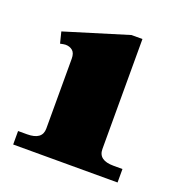

<svg xmlns="http://www.w3.org/2000/svg" viewBox="-95 -562 603 643"><g transform="rotate(20 206.0 -240.0)"><path d="M20 -48H52Q106 -48 106 -88V-337Q106 -357 96 -365.5Q86 -374 71 -374Q66 -374 52 -371L42 -411L267 -480H306V-88Q306 -48 360 -48H392V0H20Z"/></g></svg>

Font: Taviraj Black
Style: Regular
Weight: 900
Designer: Katatrad Team
Foundry: CadsonDemak
Version: Version 1.030